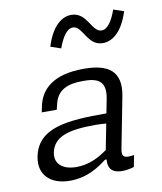

<svg xmlns="http://www.w3.org/2000/svg" viewBox="-88 -862 796 945"><g transform="rotate(-10 310.0 -389.5)"><path d="M346.5 -519C195.5 -519 128.5 -457 112 -370.5L106.5 -343.5H181.5L187 -366.5C202.5 -442.5 260.5 -460 330 -460.5C404 -461.5 450.5 -443.5 432.5 -352.5L419 -283.5C222 -284 75 -272 48 -131.5C31 -43.5 89 12 185.5 12C273 12 332 -29 372.5 -60H380.5C376.5 -22 390.5 9.5 447 9.5C463.5 9.5 483.5 6.5 506 0L517.5 -58C467 -49.5 454 -59.5 461.5 -98L511 -352.5C535 -477 468 -519 346.5 -519ZM332.5 -791C277.5 -791 231 -742.5 204 -654.5L255.5 -637C274.5 -689.5 299 -728.5 329.5 -728.5C379 -728.5 383.5 -627 462.5 -627C517.5 -627 565 -675.5 592 -763.5L540.5 -781C522 -728 497.5 -689.5 467 -689.5C417.5 -689.5 411.5 -791 332.5 -791ZM130.5 -137.5C146 -216 221 -237 357 -237C372 -237 391 -236 409.5 -234.5L384.5 -106.5C338.5 -73 289 -49 228.5 -49C161.5 -49 120 -82 130.5 -137.5Z"/></g></svg>

Font: Monaspace Neon Light
Style: Italic
Weight: 300
Italic angle: -11°
Designer: Riley Cran & the Lettermatic Team
Foundry: Lettermatic
Version: Version 1.200 (Monaspace Neon)